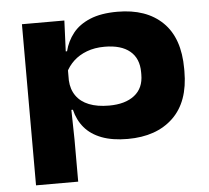

<svg xmlns="http://www.w3.org/2000/svg" viewBox="-49 -550 839 771"><g transform="rotate(-5 370.0 -164.0)"><path d="M449 15.5Q387.5 15.5 344.2 -1Q301 -17.5 275.2 -48Q249.5 -78.5 239.5 -120.5H185.5L233.5 -239Q235.5 -202.5 253.8 -176.8Q272 -151 305.2 -137.8Q338.5 -124.5 386 -124.5Q451 -124.5 488.2 -153.5Q525.5 -182.5 525.5 -237.5V-247Q525.5 -302.5 490 -332Q454.5 -361.5 388 -361.5Q348 -361.5 316.2 -349.5Q284.5 -337.5 262.5 -316.8Q240.5 -296 229 -270.5L198 -356.5H236.5Q246.5 -396.5 271.5 -428.2Q296.5 -460 340.8 -478.5Q385 -497 451.5 -497Q568 -497 633.5 -433.2Q699 -369.5 699 -245.5V-235.5Q699 -112.5 632 -48.5Q565 15.5 449 15.5ZM65.5 169V-480.5H236.5L230.5 -338.5L233.5 -289.5V-175L232.5 -161L235.5 -1.5V169Z"/></g></svg>

Font: Anek Latin Expanded
Style: Bold
Weight: 700
Width: 7
Designer: Yesha Goshar
Foundry: Ek Type
Version: Version 1.003